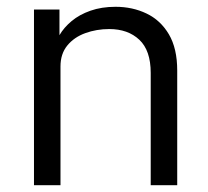

<svg xmlns="http://www.w3.org/2000/svg" viewBox="-20 -545 612 565"><path d="M80 0V-517H155V-441.5Q168 -464 190.8 -483Q213.5 -502 246.2 -513.5Q279 -525 320 -525Q370 -525 411.2 -505.2Q452.5 -485.5 477 -444Q501.5 -402.5 501.5 -337.5V0H423.5V-330.5Q423.5 -396.5 390 -428Q356.5 -459.5 301.5 -459.5Q264 -459.5 231 -447.5Q198 -435.5 178 -411Q158 -386.5 158 -349.5V0Z"/></svg>

Font: Public Sans Light
Style: Regular
Weight: 300
Designer: The Public Sans Project Authors: Dan O. Williams and USWDS (Libre Franklin designed by Pablo Impallari and Rodrigo Fuenz
Version: Version 1.007